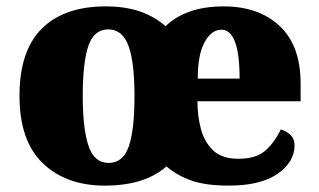

<svg xmlns="http://www.w3.org/2000/svg" viewBox="-20 -571 998 601"><path d="M308 10Q187 10 114 -60Q41 -130 41 -271Q41 -412 111 -481.5Q181 -551 311 -551Q371 -551 417 -535.5Q463 -520 498 -489Q563 -551 680 -551Q790 -551 855.5 -489.5Q921 -428 921 -309V-254H598Q598 -208 609 -167Q620 -126 647.5 -100Q675 -74 726 -74Q782 -74 811 -100Q840 -126 859 -166Q878 -160 890 -148Q902 -136 902 -116Q902 -64 849 -27Q796 10 696 10Q626 10 581.5 -5Q537 -20 501 -50Q433 10 308 10ZM320 -61Q365 -61 383 -112.5Q401 -164 401 -270Q401 -377 382 -428Q363 -479 319 -479Q274 -479 256.5 -427Q239 -375 239 -271Q239 -168 257 -114.5Q275 -61 320 -61ZM730 -325Q730 -478 673 -478Q642 -478 620.5 -439Q599 -400 599 -325Z"/></svg>

Font: Noto Serif Telugu Black
Style: Regular
Weight: 900
Designer: Jelle Bosma - Monotype Design Team
Foundry: Monotype Imaging Inc.
Version: Version 2.005; ttfautohint (v1.8.4.7-5d5b)